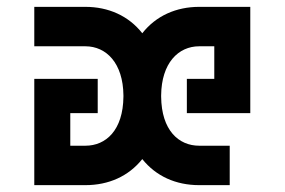

<svg xmlns="http://www.w3.org/2000/svg" viewBox="-20 -540 830 560"><path d="M340 -260V-258C339 -160 289 -115 229 -115H185V-210H265V-310H80V0H229C297 0 355 -26 395 -76C435 -26 493 0 561 0H650V-115H561C501 -115 451 -160 450 -258C450 -259 450 -259 450 -260V-262C451 -356 500 -405 561 -405H605V-310H525V-210H710V-520H561C494 -520 435 -494 395 -443C355 -494 296 -520 229 -520H80V-405H229C290 -405 339 -356 340 -262Z"/></svg>

Font: Grotesk 03
Style: Bold
Weight: 500
Designer: Frank Adebiaye, contributions by Jérémy Landes, Ariel Martín Pérez
Foundry: Velvetyne Type Foundry
Version: Version 3.000;Glyphs 3.1.2 (3150)